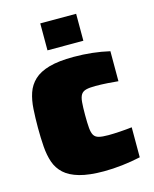

<svg xmlns="http://www.w3.org/2000/svg" viewBox="-108 -773 682 853"><g transform="rotate(-15 233.0 -346.0)"><path d="M264 8Q196 8 152 -4.5Q108 -17 83 -40Q58 -63 47 -95Q36 -127 33 -167.5Q30 -208 30 -254Q30 -300 32.5 -340.5Q35 -381 46 -413.5Q57 -446 82 -469.5Q107 -493 151 -505.5Q195 -518 264 -518Q308 -518 349 -513.5Q390 -509 429 -500V-362Q411 -364 381 -366Q351 -368 324 -368Q297 -368 281.5 -364Q266 -360 258.5 -348.5Q251 -337 249 -314.5Q247 -292 247 -255Q247 -218 249 -195.5Q251 -173 258 -161.5Q265 -150 280.5 -146Q296 -142 324 -142Q347 -142 377.5 -144Q408 -146 433 -149V-11Q392 -2 348.5 3Q305 8 264 8ZM160 -576V-700H325V-576Z"/></g></svg>

Font: Saira Thin Black
Style: Regular
Weight: 900
Version: Version 1.101